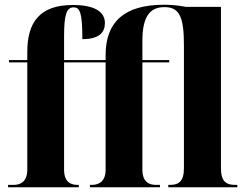

<svg xmlns="http://www.w3.org/2000/svg" viewBox="-20 -789 1036 809"><path d="M14 0H312V-10H307C284 -10 250 -17 250 -74V-526H425V-74C425 -17 388 -10 367 -10H359V0H654V-10H638C614 -10 580 -17 580 -74V-526H693V-536H580V-617C580 -717 610 -759 673 -759C738 -759 755 -715 755 -597V-80C755 -23 731 -10 697 -10H689V0H980V-10H970C935 -10 911 -23 911 -80V-760H764C732 -766 705 -769 671 -769C504 -769 425 -697 425 -557V-536H250V-636C250 -726 260 -758 290 -758C318 -758 327 -732 327 -624C400 -624 422 -654 422 -692C422 -729 395 -768 287 -768C147 -768 95 -695 95 -570V-536H18V-526H95V-74C95 -17 58 -10 38 -10H14Z"/></svg>

Font: Noto Serif Display Condensed ExtraBold
Style: Regular
Weight: 800
Width: 3
Designer: Monotype Design Team
Foundry: Monotype Imaging Inc.
Version: Version 2.009